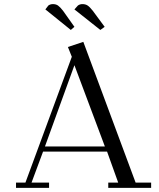

<svg xmlns="http://www.w3.org/2000/svg" viewBox="-20 -916 777 936"><path d="M58.1 0V-25.9H104L330.1 -639.2L311 -687L386.2 -711.9L641.1 -25.9H716.8V0H507.8V-25.9H556.2L502 -176.8H189.9L133.8 -25.9H219.2V0ZM199.2 -202.1H491.2L342.8 -598.1ZM201.2 -870.1 215.8 -889.2Q225.6 -896 237.8 -896Q252.4 -896 262.5 -889.2Q272.5 -882.3 287.1 -863.8L342.8 -785.2L325.2 -770ZM342.8 -870.1 359.9 -889.2Q369.6 -896 381.8 -896Q396.5 -896 407 -889.2Q417.5 -882.3 432.1 -863.8L490.2 -785.2L469.2 -770Z"/></svg>

Font: Dehuti Alt
Style: Book
Weight: 400
Version: Version 1.2